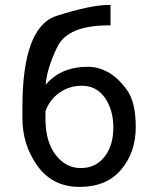

<svg xmlns="http://www.w3.org/2000/svg" viewBox="-20 -731 640 761"><path d="M160.2 -260.3Q160.2 -169.9 200.4 -117.4Q240.7 -64.9 299.8 -64.9Q359.4 -64.9 394.3 -109.6Q429.2 -154.3 429.2 -225.1Q429.2 -295.9 395.8 -343.5Q362.3 -391.1 304.7 -391.1Q254.4 -391.1 215.6 -363.5Q176.8 -335.9 160.2 -290.5ZM161.1 -395Q220.7 -466.3 329.1 -466.3Q368.2 -466.3 406.5 -446Q444.8 -425.8 481.4 -377Q518.1 -328.1 518.1 -227.5Q518.1 -127 460.2 -58.6Q402.3 9.8 295.4 9.8Q188.5 9.8 128.7 -73.2Q68.8 -156.2 68.8 -262.7V-305.2Q68.8 -625 204.6 -668.2Q340.3 -711.4 410.2 -711.4H418V-630.4H410.2Q248 -630.4 206.8 -544.4Q165.5 -458.5 161.1 -395Z"/></svg>

Font: RobotoMono-Regular
Style: Regular
Weight: 400
Designer: Google
Version: Version 2.000985; 2015; ttfautohint (v1.3)